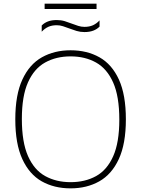

<svg xmlns="http://www.w3.org/2000/svg" viewBox="-20 -1025 775 1054"><path d="M367.5 9Q277.5 9 209.2 -29.5Q141 -68 102.5 -151.8Q64 -235.5 64 -370Q64 -504.5 102.8 -588.2Q141.5 -672 210 -710.5Q278.5 -749 367.5 -749Q457.5 -749 526 -710.5Q594.5 -672 632.8 -588.2Q671 -504.5 671 -370Q671 -235.5 632.2 -151.8Q593.5 -68 525 -29.5Q456.5 9 367.5 9ZM367.5 -25Q447 -25 507.2 -58.2Q567.5 -91.5 601.2 -167Q635 -242.5 635 -368Q635 -496 601.2 -572Q567.5 -648 507.2 -681.8Q447 -715.5 367.5 -715.5Q288.5 -715.5 228 -682Q167.5 -648.5 133.8 -573.2Q100 -498 100 -372Q100 -244.5 133.8 -168.2Q167.5 -92 228 -58.5Q288.5 -25 367.5 -25ZM443.5 -849Q420.5 -849 400 -855.2Q379.5 -861.5 360 -869Q342.5 -875.5 325.8 -881Q309 -886.5 291.5 -886.5Q265 -886.5 245.5 -877.8Q226 -869 209 -851V-885Q223 -899.5 243.2 -907.2Q263.5 -915 291.5 -915Q315 -915 335.5 -908.8Q356 -902.5 375 -895Q392.5 -888.5 409.2 -883Q426 -877.5 443.5 -877.5Q470 -877.5 489.8 -886.2Q509.5 -895 526.5 -913V-879Q512.5 -864.5 492 -856.8Q471.5 -849 443.5 -849ZM225 -975.5V-1005H510V-975.5Z"/></svg>

Font: Encode Sans SC SemiExpanded Thin
Style: Regular
Weight: 250
Width: 6
Designer: Multiple Designers
Foundry: Impallari Type
Version: Version 3.002